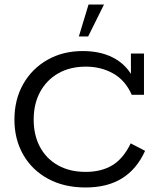

<svg xmlns="http://www.w3.org/2000/svg" viewBox="-20 -820 711 850"><path d="M358.8 10Q263.6 10 192.6 -28.6Q121.7 -67.2 82.8 -135.2Q43.9 -203.2 43.9 -290.4Q43.9 -379.4 82.7 -447.7Q121.5 -516 189.8 -555Q258.1 -594 346.9 -594Q434.7 -594 495.5 -556.4Q556.4 -518.9 582 -446.2L559.6 -457.8V-583H617.4V-400.4H563.2Q534.5 -465.1 480.6 -495Q426.7 -525 360.3 -525Q289.7 -525 237.9 -495.3Q186.1 -465.6 157.6 -413Q129.1 -360.4 129.1 -290.6Q129.1 -221.1 157.3 -168.9Q185.5 -116.6 237.3 -87.8Q289.1 -59 359.4 -59Q429.6 -59 478.3 -89Q527 -119 558.5 -185.3L622.3 -152.3Q586.2 -71.9 521 -31Q455.8 10 358.8 10ZM329.1 -658.5 371.9 -799.8H440.4L370.2 -658.5Z"/></svg>

Font: Rokkitt SemiBold
Style: Regular
Weight: 600
Designer: Vernon Adams
Foundry: Vernon Adams
Version: Version 3.103